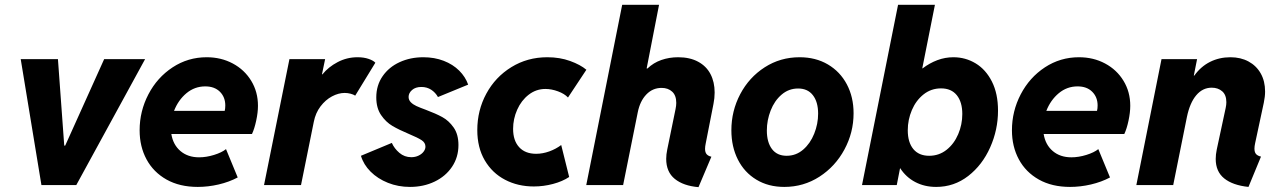

<svg xmlns="http://www.w3.org/2000/svg" viewBox="-20 -772 5341 801"><path d="M66.4 -525.4H221.7L248 -164.6H252L414.6 -525.4H585.4L298.3 0H152.8Z M562.5 -228.5Q562.5 -308.1 599.1 -378.4Q635.7 -448.7 700 -491Q764.2 -533.2 842.3 -533.2Q902.3 -533.2 951.2 -507.1Q1000 -481 1028.1 -434.8Q1056.2 -388.7 1056.2 -330.6Q1056.2 -302.7 1048.8 -268.6Q1041.5 -234.4 1031.2 -212.9H694.8Q702.1 -168 732.9 -141.8Q763.7 -115.7 810.5 -115.7Q840.8 -115.7 873 -125.7Q905.3 -135.7 922.9 -149.9L971.7 -31.7Q936 -12.7 892.1 -2.4Q848.1 7.8 805.2 7.8Q729.5 7.8 674.8 -22.9Q620.1 -53.7 591.3 -107.2Q562.5 -160.6 562.5 -228.5ZM917.5 -309.6Q919.9 -319.3 919.9 -332Q919.9 -366.7 897.5 -389.2Q875 -411.6 836.4 -411.6Q792 -411.6 757.8 -383.1Q723.6 -354.5 706.1 -309.6Z M1187.5 -525.4H1336.4L1323.2 -461.9H1325.2Q1350.1 -492.7 1388.7 -512.9Q1427.2 -533.2 1471.7 -533.2Q1497.6 -533.2 1517.6 -526.4Q1537.6 -519.5 1545.9 -510.3L1461.9 -373Q1454.6 -377.9 1442.4 -381.1Q1430.2 -384.3 1418 -384.3Q1392.1 -384.3 1365 -369.9Q1337.9 -355.5 1317.1 -328.1Q1296.4 -300.8 1289.1 -263.7L1235.8 0H1081.5Z M1485.8 -122.1 1614.7 -175.8Q1625 -152.3 1646.2 -134.3Q1667.5 -116.2 1695.8 -116.2Q1712.4 -116.2 1725.8 -122.6Q1739.3 -128.9 1747.1 -139.2Q1754.9 -149.4 1754.9 -160.2Q1754.9 -176.8 1738.8 -187.3Q1722.7 -197.8 1686.5 -212.9Q1644.5 -230.5 1617.2 -246.6Q1589.8 -262.7 1569.8 -292Q1549.8 -321.3 1549.8 -365.7Q1549.8 -416 1576.2 -454.1Q1602.5 -492.2 1647.2 -512.7Q1691.9 -533.2 1746.1 -533.2Q1792.5 -533.2 1831.1 -518.3Q1869.6 -503.4 1895.8 -477.3Q1921.9 -451.2 1933.1 -418.9L1807.1 -367.2Q1796.9 -385.7 1779.1 -397.5Q1761.2 -409.2 1737.8 -409.2Q1713.4 -409.2 1699 -396.5Q1684.6 -383.8 1684.6 -367.7Q1684.6 -355 1693.6 -345.7Q1702.6 -336.4 1716.8 -329.8Q1731 -323.2 1756.3 -314Q1798.3 -298.3 1825.4 -283.4Q1852.5 -268.6 1872.6 -240Q1892.6 -211.4 1892.6 -167Q1892.6 -116.2 1866 -76.4Q1839.4 -36.6 1793.2 -14.4Q1747.1 7.8 1690.4 7.8Q1641.1 7.8 1598.4 -9.3Q1555.7 -26.4 1526.1 -55.9Q1496.6 -85.4 1485.8 -122.1Z M1971.2 -229.5Q1971.2 -311.5 2008.8 -381.1Q2046.4 -450.7 2113.3 -491.9Q2180.2 -533.2 2263.2 -533.2Q2315.4 -533.2 2358.4 -517.6Q2401.4 -502 2426.3 -481L2349.6 -365.2Q2335 -380.9 2307.9 -390.9Q2280.8 -400.9 2255.4 -400.9Q2216.8 -400.9 2185.8 -377Q2154.8 -353 2137.7 -314.5Q2120.6 -275.9 2120.6 -234.4Q2120.6 -185.5 2145.8 -158Q2170.9 -130.4 2216.8 -130.4Q2244.1 -130.4 2271.7 -140.4Q2299.3 -150.4 2321.3 -167L2354.5 -33.7Q2326.7 -15.1 2287.1 -4.6Q2247.6 5.9 2207 5.9Q2140.6 5.9 2087.2 -22Q2033.7 -49.8 2002.4 -103Q1971.2 -156.2 1971.2 -229.5Z M2759.3 -109.4Q2759.3 -127.4 2763.7 -148.4L2798.3 -316.9Q2801.3 -331.5 2801.3 -342.8Q2801.3 -374 2784.2 -389.6Q2767.1 -405.3 2740.2 -405.3Q2702.6 -405.3 2676.3 -377.7Q2649.9 -350.1 2640.6 -303.2L2579.6 0H2425.8L2575.7 -752H2729.5L2677.7 -486.3H2681.2Q2706.1 -510.3 2739 -521.7Q2772 -533.2 2809.1 -533.2Q2857.9 -533.2 2892.3 -514.6Q2926.8 -496.1 2944.1 -462.9Q2961.4 -429.7 2961.4 -386.2Q2961.4 -362.3 2956.5 -338.4L2924.3 -174.3Q2921.4 -160.6 2921.4 -151.4Q2921.4 -136.2 2928 -128.7Q2934.6 -121.1 2947.8 -118.2L2894 8.8Q2831.1 3.4 2795.2 -25.6Q2759.3 -54.7 2759.3 -109.4Z M3031.2 -228.5Q3031.2 -309.1 3068.1 -379.2Q3105 -449.2 3170.2 -491.2Q3235.4 -533.2 3315.9 -533.2Q3382.8 -533.2 3433.8 -503.2Q3484.9 -473.1 3512.9 -420.2Q3541 -367.2 3541 -299.3Q3541 -219.2 3502.9 -148.4Q3464.8 -77.6 3398.7 -34.9Q3332.5 7.8 3252 7.8Q3185.5 7.8 3135.5 -22.5Q3085.4 -52.7 3058.3 -106.4Q3031.2 -160.2 3031.2 -228.5ZM3393.1 -297.9Q3393.1 -346.7 3371.3 -374.8Q3349.6 -402.8 3309.6 -402.8Q3270.5 -402.8 3240.7 -377.2Q3210.9 -351.6 3195.1 -311Q3179.2 -270.5 3179.2 -227.5Q3179.2 -178.7 3200.4 -150.4Q3221.7 -122.1 3261.7 -122.1Q3300.8 -122.1 3330.6 -147.7Q3360.4 -173.3 3376.7 -214.1Q3393.1 -254.9 3393.1 -297.9Z M3726.6 -752H3880.4L3827.6 -486.8H3829.1Q3857.9 -508.8 3890.4 -521Q3922.9 -533.2 3957.5 -533.2Q4007.8 -533.2 4050.3 -507.6Q4092.8 -481.9 4118.2 -431.6Q4143.6 -381.3 4143.6 -310.5Q4143.6 -230.5 4110.8 -157Q4078.1 -83.5 4019.3 -37.8Q3960.4 7.8 3885.7 7.8Q3836.9 7.8 3798.3 -12.5Q3759.8 -32.7 3735.4 -70.3H3734.9L3721.2 0H3576.2ZM3994.6 -296.4Q3994.6 -346.2 3971.7 -374.8Q3948.7 -403.3 3905.8 -403.3Q3864.7 -403.3 3833 -378.2Q3801.3 -353 3784.2 -312.7Q3767.1 -272.5 3767.1 -228.5Q3767.1 -178.2 3790.3 -150.1Q3813.5 -122.1 3856.4 -122.1Q3897.5 -122.1 3929 -147Q3960.4 -171.9 3977.5 -212.2Q3994.6 -252.4 3994.6 -296.4Z M4201.7 -228.5Q4201.7 -308.1 4238.3 -378.4Q4274.9 -448.7 4339.1 -491Q4403.3 -533.2 4481.4 -533.2Q4541.5 -533.2 4590.3 -507.1Q4639.2 -481 4667.2 -434.8Q4695.3 -388.7 4695.3 -330.6Q4695.3 -302.7 4688 -268.6Q4680.7 -234.4 4670.4 -212.9H4334Q4341.3 -168 4372.1 -141.8Q4402.8 -115.7 4449.7 -115.7Q4480 -115.7 4512.2 -125.7Q4544.4 -135.7 4562 -149.9L4610.8 -31.7Q4575.2 -12.7 4531.2 -2.4Q4487.3 7.8 4444.3 7.8Q4368.7 7.8 4314 -22.9Q4259.3 -53.7 4230.5 -107.2Q4201.7 -160.6 4201.7 -228.5ZM4556.6 -309.6Q4559.1 -319.3 4559.1 -332Q4559.1 -366.7 4536.6 -389.2Q4514.2 -411.6 4475.6 -411.6Q4431.2 -411.6 4397 -383.1Q4362.8 -354.5 4345.2 -309.6Z M5051.8 -108.9Q5051.8 -127.4 5056.2 -148.4L5093.3 -321.3Q5096.2 -334.5 5096.2 -345.7Q5096.2 -376 5078.9 -391.1Q5061.5 -406.2 5035.2 -406.2Q4997.1 -406.2 4970.5 -374.5Q4943.8 -342.8 4931.6 -283.7L4874.5 0H4720.7L4825.7 -525.4H4974.1L4960.4 -456.5H4962.4Q4989.7 -494.6 5028.3 -513.9Q5066.9 -533.2 5113.3 -533.2Q5155.8 -533.2 5188.5 -515.6Q5221.2 -498 5239.5 -465.8Q5257.8 -433.6 5257.8 -390.1Q5257.8 -369.1 5252.4 -343.3L5216.3 -174.8Q5213.4 -161.6 5213.4 -151.9Q5213.4 -136.7 5220.2 -129.2Q5227.1 -121.6 5240.7 -118.7L5188.5 7.8Q5123 1 5087.4 -27.6Q5051.8 -56.2 5051.8 -108.9Z"/></svg>

Font: Reddit Sans Vanilla ExtraBold
Style: Italic
Weight: 800
Italic angle: -11.25°
Designer: Stephen Hutchings
Version: Version 1.013